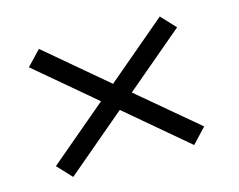

<svg xmlns="http://www.w3.org/2000/svg" viewBox="-82 -712 995 798"><g transform="rotate(-15 415.5 -312.5)"><path d="M662 -36 401 -257 142 -38 84 -100 335 -312 82 -526 142 -589 402 -369 662 -589 720 -527 468 -314 722 -100Z"/></g></svg>

Font: BioRhyme Expanded
Style: Regular
Weight: 400
Width: 7
Designer: Aoife Mooney
Foundry: Aoife Mooney Type
Version: Version 1.001